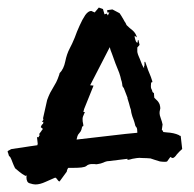

<svg xmlns="http://www.w3.org/2000/svg" viewBox="-30 -469 513 509"><path d="M173 -99Q175 -109 177 -112Q179 -115 181 -117Q182 -118 184 -121Q186 -124 188 -134H190Q191 -135 191 -137Q191 -139 190 -143Q189 -146 189 -151V-156L190 -160L195 -172H191L193 -180L218 -242L209 -243L261 -344Q262 -338 267 -326Q271 -314 276 -301Q281 -289 286 -276Q290 -264 291 -258Q293 -253 294 -246Q294 -239 298 -236L308 -210V-208Q308 -207 312 -195Q315 -183 317 -178Q318 -170 319 -167L321 -160Q322 -157 324 -152Q326 -147 329 -135L332 -131Q334 -128 334 -119V-117Q316 -115 303 -114ZM449 -109Q447 -108 444 -111Q431 -117 412 -118L403 -119Q401 -124 399 -125L401 -139L399 -147Q399 -148 396 -156Q393 -164 393 -169Q393 -174 394 -177Q395 -180 395 -182Q395 -186 393 -193Q390 -199 388 -201L379 -210L378 -223H376L374 -226L373 -230L371 -234Q370 -236 370 -241Q370 -251 372 -251Q374 -250 374 -253Q370 -266 366 -275Q362 -284 360 -291L355 -305H353V-298V-295L352 -294V-288Q349 -292 346 -299L341 -312L338 -319L336 -324Q334 -330 334 -332V-343L340 -350L337 -363Q335 -363 335 -360V-356H334Q331 -356 329 -363Q327 -369 327 -372V-374L333 -370Q330 -381 322 -388Q313 -395 306 -402Q305 -403 303 -408Q300 -412 297 -418L291 -428Q288 -433 287 -434L268 -444L254 -442Q254 -437 256 -435L260 -437L256 -428L253 -433L247 -431L243 -445L232 -449L221 -436L212 -440Q204 -440 196 -429Q188 -417 181 -401Q174 -386 168 -369Q161 -352 155 -341Q147 -326 143 -306Q139 -286 128 -275L127 -271Q123 -259 119 -251L111 -237L103 -223Q99 -215 95 -204L84 -155Q84 -154 85 -154Q85 -154 85 -153Q85 -150 81 -146H85Q85 -141 83 -140Q80 -138 78 -132L84 -127Q81 -125 80 -122Q78 -119 74 -114L75 -110Q73 -108 73 -107Q73 -105 71 -105Q69 -105 68 -106L70 -88L69 -84L48 -81Q36 -79 29 -78L1 -74Q0 -74 -5 -71Q-10 -69 -10 -66L-9 -65L-6 -55Q-4 -55 -2 -51Q1 -45 3 -39Q6 -31 10 -23Q16 -18 22 -13Q28 -8 37 -3H38H39L41 -4L40 0Q40 15 49 17Q58 20 64 20Q76 20 91 13Q106 6 116 2Q119 2 122 7Q125 12 128 12L147 -14Q147 -16 149 -21L151 -24Q157 -24 164 -24Q177 -24 186 -25Q195 -26 199 -29Q203 -33 211 -34H221Q225 -33 229 -34Q237 -35 244 -38Q252 -42 259 -42L308 -48V-45Q315 -46 321 -48Q326 -49 333 -50Q338 -51 349 -50Q358 -50 369 -49L381 -45L394 -41Q401 -40 407 -40Q411 -40 413 -41L421 -52V-53L425 -51Q427 -50 428 -50Q433 -51 439 -60Q446 -68 453 -74Z"/></svg>

Font: East Sea Dokdo Cyrillic
Style: Regular
Weight: 400
Version: Version 1.00 July 4, 2018, initial release